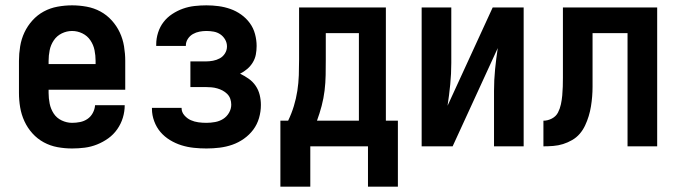

<svg xmlns="http://www.w3.org/2000/svg" viewBox="-20 -548 2540 719"><path d="M250 8Q222 8 195 3Q168 -2 144 -15Q120 -28 101.5 -48.5Q83 -69 71.5 -94Q60 -119 55.5 -146Q51 -173 51 -200V-320Q51 -347 55.5 -374.5Q60 -402 71.5 -426.5Q83 -451 101.5 -471.5Q120 -492 144 -505Q168 -518 195.5 -523Q223 -528 250 -528Q277 -528 304.5 -523Q332 -518 356 -505Q380 -492 398.5 -471.5Q417 -451 428.5 -426.5Q440 -402 444.5 -374.5Q449 -347 449 -320V-212H162V-200Q162 -180 166 -160Q170 -140 181 -123Q192 -106 211 -97Q230 -88 250 -88Q265 -88 280 -91Q295 -94 307.5 -102.5Q320 -111 327.5 -125Q335 -139 336 -154H447Q447 -130 440 -107Q433 -84 419 -64Q405 -44 385.5 -30Q366 -16 343.5 -7Q321 2 297.5 5Q274 8 250 8ZM162 -308H338V-320Q338 -340 334 -360Q330 -380 318.5 -397Q307 -414 288.5 -423Q270 -432 250 -432Q230 -432 211.5 -423Q193 -414 181.5 -397Q170 -380 166 -360Q162 -340 162 -320Z M753 8Q729 8 705.5 5.5Q682 3 659.5 -4Q637 -11 616.5 -23.5Q596 -36 581 -53.5Q566 -71 557.5 -94Q549 -117 549 -140V-144H660V-143Q660 -128 670.5 -116Q681 -104 694.5 -98Q708 -92 723 -90Q738 -88 753 -88Q769 -88 785.5 -91Q802 -94 815.5 -102.5Q829 -111 837.5 -125.5Q846 -140 846 -156Q846 -167 842.5 -177.5Q839 -188 831 -196Q823 -204 813.5 -209Q804 -214 793.5 -217Q783 -220 772 -221Q761 -222 750 -222H693V-318H750Q764 -318 777.5 -320.5Q791 -323 803 -329.5Q815 -336 822.5 -348Q830 -360 830 -374Q830 -388 823 -400Q816 -412 805 -419.5Q794 -427 780.5 -429.5Q767 -432 753 -432Q740 -432 727 -429.5Q714 -427 702.5 -420.5Q691 -414 683.5 -402.5Q676 -391 676 -378V-376H565V-382Q565 -404 572 -426Q579 -448 592.5 -465.5Q606 -483 625 -495.5Q644 -508 665 -515.5Q686 -523 708.5 -525.5Q731 -528 753 -528Q776 -528 798.5 -525Q821 -522 842.5 -514.5Q864 -507 883 -493.5Q902 -480 915.5 -461.5Q929 -443 935 -420.5Q941 -398 941 -376Q941 -359 938 -343.5Q935 -328 926.5 -314Q918 -300 905.5 -289.5Q893 -279 879 -272Q896 -264 911.5 -253Q927 -242 937.5 -226.5Q948 -211 952.5 -192.5Q957 -174 957 -155Q957 -130 950 -106Q943 -82 928.5 -62.5Q914 -43 893.5 -28.5Q873 -14 850 -6Q827 2 802.5 5Q778 8 753 8Z M1030 151V-96H1059Q1072 -123 1080.5 -151Q1089 -179 1093.5 -208Q1098 -237 1099 -266.5Q1100 -296 1100 -325V-520H1425V-96H1470V151H1358V0H1142V151ZM1167 -96H1324V-424H1200V-325Q1200 -296 1199.5 -267Q1199 -238 1195.5 -209Q1192 -180 1184.5 -151.5Q1177 -123 1167 -96Z M1559 0V-520H1670V-312Q1670 -272 1666 -231.5Q1662 -191 1656 -152L1825 -520H1941V0H1830V-208Q1830 -248 1834 -288.5Q1838 -329 1844 -368L1675 0Z M2015 0V-96Q2031 -96 2046.5 -104Q2062 -112 2069.5 -126.5Q2077 -141 2080.5 -157.5Q2084 -174 2085.5 -190.5Q2087 -207 2087.5 -223.5Q2088 -240 2088 -257V-520H2441V0H2330V-424H2199V-261Q2199 -242 2199 -223.5Q2199 -205 2197.5 -186.5Q2196 -168 2193 -149.5Q2190 -131 2184.5 -113Q2179 -95 2171 -78Q2163 -61 2151 -47Q2139 -33 2122.5 -23.5Q2106 -14 2088.5 -8.5Q2071 -3 2052 -1.5Q2033 0 2015 0Z"/></svg>

Font: Moesevka
Style: Bold
Weight: 700
Monospace: yes
Designer: Belleve Invis
Foundry: Belleve Invis
Version: Version 32.5.0; ttfautohint (v1.8.4)